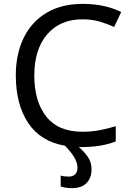

<svg xmlns="http://www.w3.org/2000/svg" viewBox="-20 -744 672 984"><path d="M377 116.2Q377 88.9 359.9 61Q342.8 33.2 313 2.9Q187 -19 124 -114.5Q61 -210 61 -357.9Q61 -465.8 100.6 -548.3Q140.1 -630.9 217 -677.5Q293.9 -724.1 403.8 -724.1Q517.1 -724.1 601.1 -682.1L564.9 -606Q532.2 -621.1 491.7 -633.1Q451.2 -645 402.8 -645Q288.1 -645 221.9 -568.1Q155.8 -491.2 155.8 -356.9Q155.8 -224.1 217.3 -146.5Q278.8 -68.8 401.9 -68.8Q449.2 -68.8 491.2 -76.9Q533.2 -85 573.2 -97.2V-19Q533.2 -3.9 490.7 2.9Q448.2 9.8 389.2 9.8Q386.2 9.8 383.8 9.8Q408.2 29.8 428.7 57.9Q449.2 85.9 449.2 124Q449.2 168 423.6 194.1Q397.9 220.2 349.1 220.2Q317.9 220.2 291 211.9V155.8Q308.1 161.1 334 161.1Q352.1 161.1 364.5 149.7Q377 138.2 377 116.2Z"/></svg>

Font: Kurinto Seri
Style: Regular
Weight: 400
Designer: Kurinto was developed by Clint Goss from a range of fonts that are compatible with the SIL Open Font License Version 1.1
Foundry: Clinton F. Goss
Version: Version 2.196; July 25, 2020